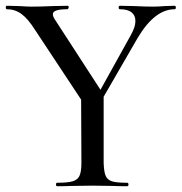

<svg xmlns="http://www.w3.org/2000/svg" viewBox="-30 -645 629 665"><path d="M575 -613Q506 -613 447 -514L329 -310V-81Q330 -50 336 -36Q342 -22 358 -17Q374 -12 410 -12Q415 -12 415 -6Q415 0 410 0Q379 0 362 -1L291 -2L217 -1Q199 0 168 0Q164 0 164 -6Q164 -12 168 -12Q204 -12 221.5 -17Q239 -22 245.5 -36.5Q252 -51 252 -81L251 -300L91 -542Q67 -580 44.5 -596.5Q22 -613 -6 -613Q-10 -613 -10 -619Q-10 -625 -7 -625L36 -624Q66 -622 79 -622Q107 -622 155 -624L204 -625Q208 -625 208 -620Q208 -618 206.5 -615.5Q205 -613 203 -613Q153 -613 153 -596Q153 -587 163 -573L318 -334L424 -525Q439 -552 439 -572Q439 -592 425.5 -602.5Q412 -613 385 -613Q381 -613 381 -619Q381 -625 385 -625L433 -624Q473 -622 501 -622Q517 -622 541 -624L575 -625Q579 -625 579 -619Q579 -613 575 -613Z"/></svg>

Font: Cormorant Upright Medium
Style: Regular
Weight: 500
Designer: Christian Thalmann (Catharsis Fonts)
Foundry: Catharsis Fonts
Version: Version 3.302